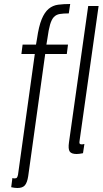

<svg xmlns="http://www.w3.org/2000/svg" viewBox="-20 -760 513 960"><path d="M53 132Q46 132 42 130L36 176Q45 178 52.5 179Q60 180 67 180Q93 180 104.5 166.5Q116 153 121 121L206 -490H314L320 -537H212L217 -567Q223 -612 230.5 -637.5Q238 -663 249.5 -675Q261 -687 279 -690Q297 -693 324 -693L331 -740Q298 -740 271 -736.5Q244 -733 223.5 -716Q203 -699 188.5 -664Q174 -629 165 -566L160 -537H93L87 -490H154L70 114Q68 123 65 127.5Q62 132 53 132ZM421 -730 325 -49Q320 -15 328.5 -2.5Q337 10 363 10Q370 10 377.5 9Q385 8 395 6L402 -40Q391 -38 390 -38Q380 -38 378 -42.5Q376 -47 378 -57L473 -730Z"/></svg>

Font: Secuela ExtLt
Style: Italic
Weight: 200
Italic angle: -8°
Designer: Fernando Haro
Foundry: deFharo
Version: Version 1.704